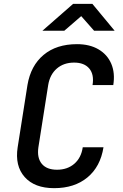

<svg xmlns="http://www.w3.org/2000/svg" viewBox="-20 -970 640 1000"><path d="M262 10Q160 10 108.5 -48Q57 -106 72 -203L123 -527Q140 -628 207 -684Q274 -740 381 -740Q447 -740 493 -713Q539 -686 559.5 -638Q580 -590 570 -527H462Q471 -582 445 -613Q419 -644 366 -644Q312 -644 276 -613Q240 -582 231 -527L180 -203Q172 -148 197.5 -117Q223 -86 277 -86Q331 -86 367 -117Q403 -148 411 -203H519Q503 -102 435.5 -46Q368 10 262 10ZM201 -810 361 -950H461L577 -810H470L403 -886L315 -810Z"/></svg>

Font: JetBrains Mono NL SemiBold
Style: Italic
Weight: 600
Italic angle: -9°
Monospace: yes
Designer: Philipp Nurullin, Konstantin Bulenkov
Foundry: JetBrains
Version: Version 2.305; ttfautohint (v1.8.4.7-5d5b)